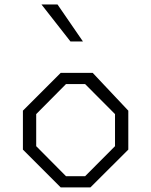

<svg xmlns="http://www.w3.org/2000/svg" viewBox="-20 -818 660 838"><path d="M80 -165V-335L245 -500H384.5L540 -335V-165L374.5 0H245ZM351.5 -49 482 -180V-320L351.5 -451H268L138 -320V-180L268 -49ZM161 -798.5H231L342 -637H287.5Z"/></svg>

Font: Monaspace Krypton Var
Style: Regular
Weight: 400
Designer: Riley Cran and the Lettermatic Team
Version: Version 1.101 (Monaspace Krypton Var)